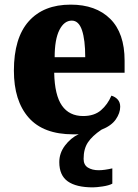

<svg xmlns="http://www.w3.org/2000/svg" viewBox="-20 -570 594 829"><path d="M381 239Q309 239 272.5 213Q236 187 236 130Q236 91 260.5 58.5Q285 26 320 9Q314 10 308 10Q302 10 296 10Q167 10 103.5 -62.5Q40 -135 40 -265Q40 -406 104 -478Q168 -550 285 -550Q394 -550 456 -488.5Q518 -427 518 -308V-256H214Q216 -159 247.5 -114Q279 -69 339 -69Q387 -69 416 -94Q445 -119 461 -157Q478 -152 488.5 -140Q499 -128 499 -109Q499 -82 480 -54.5Q461 -27 418 -10Q378 17 359.5 45Q341 73 341 116Q341 142 359.5 153.5Q378 165 406 165Q430 165 465 157V223Q450 231 423 235Q396 239 381 239ZM348 -323Q348 -398 334 -439.5Q320 -481 290 -481Q257 -481 236.5 -440.5Q216 -400 216 -323Z"/></svg>

Font: Noto Serif Armenian SemiCondensed ExtraBold
Style: Regular
Weight: 800
Width: 4
Designer: Monotype Design Team
Foundry: Monotype Imaging Inc.
Version: Version 2.008; ttfautohint (v1.8.4.7-5d5b)